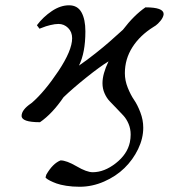

<svg xmlns="http://www.w3.org/2000/svg" viewBox="-20 -462 641 729"><path d="M473.1 78.1Q476.1 63.5 476.1 48.8Q476.1 27.3 468.3 8.5Q460.4 -10.3 448.5 -23.2Q436.5 -36.1 422.6 -50.5Q408.7 -64.9 396.7 -77.4Q384.8 -89.8 377 -107.7Q369.1 -125.5 369.1 -146Q369.1 -181.6 392.1 -229Q359.9 -209.5 308.1 -168Q256.3 -126.5 221.2 -92.8Q178.7 -30.3 131.8 2Q62 2 62 -22Q62 -44.9 97.7 -69.3L101.1 -71.8Q149.4 -113.8 201.7 -192.1Q253.9 -270.5 253.9 -316.9Q253.9 -340.8 238.5 -356Q223.1 -371.1 202.1 -371.1Q189 -371.1 170.9 -366.7Q152.8 -362.3 141.6 -357.4L129.9 -353L120.1 -366.2Q144 -397.9 176.8 -419.9Q209.5 -441.9 242.2 -441.9Q274.4 -441.9 289.3 -415.3Q304.2 -388.7 304.2 -342.8Q304.2 -261.7 279.8 -212.9Q311 -234.4 343 -259.8Q375 -285.2 394.3 -302.2Q413.6 -319.3 446.8 -349.1Q488.3 -403.8 532.2 -434.1Q601.1 -434.1 601.1 -409.2V-405.8Q598.6 -394 589.1 -382.6Q579.6 -371.1 571.3 -365.2L563 -359.9Q511.2 -327.6 482.7 -282.7Q454.1 -237.8 454.1 -184.1Q454.1 -156.2 465.1 -128.9Q476.1 -101.6 489 -82.8Q502 -64 512.9 -35.4Q523.9 -6.8 523.9 22.9Q523.9 63.5 504.4 104Q484.9 144.5 452.6 176Q420.4 207.5 375.2 227.3Q330.1 247.1 282.2 247.1Q254.9 247.1 231.7 243.4Q208.5 239.7 194.6 234.6Q180.7 229.5 170.7 224.4Q160.6 219.2 156.7 215.8L152.8 211.9L155.8 201.2Q180.2 158.7 210 147Q232.4 147 270.8 169.4Q309.1 191.9 332 191.9Q376 191.9 419.7 157.7Q463.4 123.5 473.1 78.1Z"/></svg>

Font: Linear Smooth
Style: Italic
Weight: 400
Designer: Philipp H. Poll, Flanker
Foundry: Philipp H. Poll, reworked by Flanker
Version: Version 1.061 | FøM Fix